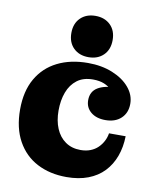

<svg xmlns="http://www.w3.org/2000/svg" viewBox="-85 -818 734 898"><g transform="rotate(10 281.5 -369.0)"><path d="M292 14Q213 14 152.5 -17.5Q92 -49 58 -110.5Q24 -172 24 -260Q24 -347 58.5 -407Q93 -467 155 -498Q217 -529 300 -529L336 -457Q290 -457 260.5 -434.5Q231 -412 216.5 -373.5Q202 -335 202 -286Q202 -238 217.5 -201Q233 -164 263 -143Q293 -122 335 -122Q361 -122 381.5 -130Q402 -138 416.5 -152Q431 -166 440.5 -184Q450 -202 453 -222H532Q531 -170 515 -126.5Q499 -83 469 -51.5Q439 -20 394.5 -3Q350 14 292 14ZM425 -280Q382 -280 356 -301.5Q330 -323 330 -358Q330 -399 362 -418.5Q394 -438 449 -438L450 -387Q441 -407 426 -423Q411 -439 389 -448Q367 -457 336 -457L300 -529Q365 -529 416.5 -508Q468 -487 497.5 -452Q527 -417 527 -375Q527 -332 499.5 -306Q472 -280 425 -280ZM296 -556Q252 -556 225 -582.5Q198 -609 198 -654Q198 -699 225 -725.5Q252 -752 296 -752Q340 -752 367 -725.5Q394 -699 394 -654Q394 -609 367 -582.5Q340 -556 296 -556Z"/></g></svg>

Font: Montagu Slab 144pt
Style: Bold
Weight: 700
Designer: Florian Karsten
Foundry: Florian Karsten
Version: Version 1.000